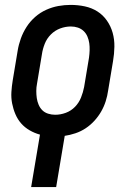

<svg xmlns="http://www.w3.org/2000/svg" viewBox="-20 -548 540 783"><path d="M107 215 143 1Q121 -5 101 -16.5Q81 -28 66.5 -44.5Q52 -61 43 -82Q34 -103 29.5 -126Q25 -149 26.5 -173Q28 -197 32 -221L52 -341Q56 -366 65 -391Q74 -416 88.5 -438.5Q103 -461 123.5 -479Q144 -497 168.5 -508Q193 -519 218 -523.5Q243 -528 268 -528Q298 -528 326 -522Q354 -516 377 -501.5Q400 -487 416 -464Q432 -441 439.5 -414Q447 -387 446.5 -357.5Q446 -328 441 -299L421 -179Q418 -157 411 -135Q404 -113 392.5 -93Q381 -73 365 -55.5Q349 -38 329.5 -25Q310 -12 287.5 -4.5Q265 3 244 6L209 215ZM205 -80Q227 -80 248.5 -88Q270 -96 286 -112.5Q302 -129 310.5 -150.5Q319 -172 323 -193L343 -313Q345 -328 345.5 -343Q346 -358 344 -372Q342 -386 336.5 -399Q331 -412 321 -421.5Q311 -431 297.5 -435.5Q284 -440 269 -440Q247 -440 225.5 -432Q204 -424 187.5 -407.5Q171 -391 162.5 -369.5Q154 -348 151 -327L131 -207Q128 -192 128 -177Q128 -162 130 -148Q132 -134 137.5 -121Q143 -108 152.5 -98.5Q162 -89 176 -84.5Q190 -80 205 -80Z"/></svg>

Font: Iosevka Semibold
Style: Italic
Weight: 600
Italic angle: -9°
Monospace: yes
Designer: Belleve Invis
Foundry: Belleve Invis
Version: Version 32.5.0; ttfautohint (v1.8.4)